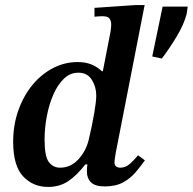

<svg xmlns="http://www.w3.org/2000/svg" viewBox="-20 -725 761 758"><path d="M170 13Q110 13 71 -29Q32 -71 32 -165Q32 -232 52.5 -289.5Q73 -347 108 -389.5Q143 -432 189 -456Q235 -480 286 -480Q318 -480 341 -470.5Q364 -461 382 -444H386L416 -598Q416 -598 417.5 -608.5Q419 -619 419 -630Q419 -642 412.5 -651.5Q406 -661 384 -661Q375 -661 364 -660Q353 -659 353 -659V-694L514 -705H551L437 -122Q437 -122 434.5 -106.5Q432 -91 432 -83Q432 -72 439 -67.5Q446 -63 455 -63Q477 -63 495.5 -80.5Q514 -98 525 -112L552 -92Q535 -68 515 -44.5Q495 -21 466 -5Q437 11 393 11Q356 11 339.5 -5Q323 -21 323 -48Q323 -60 325 -76H317Q283 -32 249 -9.5Q215 13 170 13ZM217 -63Q259 -63 289 -95.5Q319 -128 330 -172Q344 -231 352 -278Q360 -325 360 -348Q360 -382 342.5 -410Q325 -438 289 -438Q257 -438 232.5 -414.5Q208 -391 191 -352.5Q174 -314 165 -267Q156 -220 156 -174Q156 -107 173 -85Q190 -63 217 -63ZM619 -494 581 -502 622 -699H721L717 -670Q706 -628 677 -580Q648 -532 619 -494Z"/></svg>

Font: STIX Two Text SemiBold
Style: Italic
Weight: 600
Italic angle: -12°
Designer: Ross Mills, John Hudson & Paul Hanslow, Tiro Typeworks Ltd; with prior portions MicroPress Inc. and Coen Hoffman, Elsevi
Foundry: Tiro Typeworks Ltd
Version: Version 2.13 b171